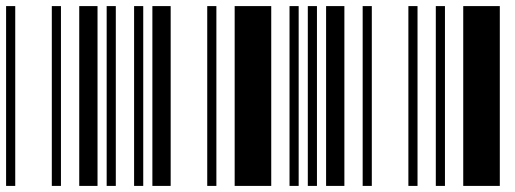

<svg xmlns="http://www.w3.org/2000/svg" viewBox="-20 -610 1690 630"><path d="M0 0V-590H30V0ZM150 0V-590H180V0ZM240 0V-590H300V0Z M330 0V-590H360V0ZM420 0V-590H450V0ZM480 0V-590H540V0Z M660 0V-590H690V0ZM750 0V-590H870V0ZM930 0V-590H960V0Z M990 0V-590H1020V0ZM1050 0V-590H1110V0ZM1170 0V-590H1200V0Z M1320 0V-590H1350V0ZM1410 0V-590H1440V0ZM1500 0V-590H1620V0Z"/></svg>

Font: Libre Barcode 128
Style: Regular
Weight: 400
Version: Version 1.005; ttfautohint (v1.8.3)